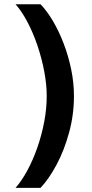

<svg xmlns="http://www.w3.org/2000/svg" viewBox="-20 -694 434 909"><path d="M171.9 195.3H53.7Q83 162.1 109.9 112.3Q136.7 62.5 157.2 3.4Q177.7 -55.7 189.5 -118.2Q201.2 -180.7 201.2 -239.3Q201.2 -293.9 189.5 -356Q177.7 -418 157.2 -478.5Q136.7 -539.1 109.9 -589.8Q83 -640.6 53.7 -673.8H171.9Q202.1 -642.6 230.5 -594.7Q258.8 -546.9 281.2 -488.3Q303.7 -429.7 316.9 -366.2Q330.1 -302.7 330.1 -239.3Q330.1 -150.4 307.1 -66.4Q284.2 17.6 248 85.4Q211.9 153.3 171.9 195.3Z"/></svg>

Font: Sen
Style: Bold
Weight: 700
Designer: Kosal Sen, Philatype
Foundry: Philatype
Version: Version 2.000;gftools[0.9.31]